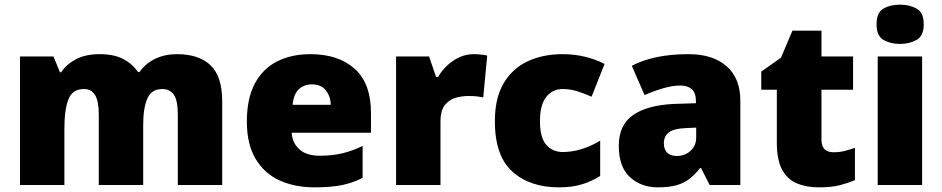

<svg xmlns="http://www.w3.org/2000/svg" viewBox="-20 -796 4054 826"><path d="M741 -563Q836 -563 886 -515Q936 -467 936 -360V0H745V-301Q745 -364 728 -388.5Q711 -413 678 -413Q632 -413 614 -372.5Q596 -332 596 -258V0H405V-301Q405 -361 389 -387Q373 -413 341 -413Q292 -413 274.5 -369Q257 -325 257 -242V0H66V-553H210L238 -485H243Q265 -519 306.5 -541Q348 -563 409 -563Q470 -563 509.5 -542.5Q549 -522 574 -486H580Q606 -523 647.5 -543Q689 -563 741 -563Z M1315 -563Q1436 -563 1506 -500Q1576 -437 1576 -310V-225H1235Q1237 -182 1267.5 -154Q1298 -126 1356 -126Q1408 -126 1451 -136Q1494 -146 1540 -168V-31Q1500 -10 1452.5 0Q1405 10 1333 10Q1249 10 1183.5 -19.5Q1118 -49 1080 -112Q1042 -175 1042 -273Q1042 -373 1076.5 -437Q1111 -501 1172.5 -532Q1234 -563 1315 -563ZM1322 -433Q1288 -433 1265.5 -412Q1243 -391 1239 -345H1403Q1402 -382 1381.5 -407.5Q1361 -433 1322 -433Z M2018 -563Q2034 -563 2051 -561Q2068 -559 2076 -557L2059 -377Q2049 -379 2034.5 -381Q2020 -383 1994 -383Q1970 -383 1942.5 -376Q1915 -369 1895 -345.5Q1875 -322 1875 -272V0H1684V-553H1826L1856 -465H1865Q1888 -506 1929.5 -534.5Q1971 -563 2018 -563Z M2385 10Q2259 10 2184 -58Q2109 -126 2109 -274Q2109 -375 2147 -438.5Q2185 -502 2250.5 -532.5Q2316 -563 2400 -563Q2451 -563 2496.5 -552Q2542 -541 2581 -521L2525 -380Q2491 -395 2461.5 -404Q2432 -413 2400 -413Q2357 -413 2330 -379Q2303 -345 2303 -275Q2303 -203 2330.5 -172.5Q2358 -142 2401 -142Q2442 -142 2483.5 -155Q2525 -168 2562 -191V-39Q2528 -17 2485 -3.5Q2442 10 2385 10Z M2942 -563Q3047 -563 3106 -511Q3165 -459 3165 -363V0H3033L2996 -73H2992Q2969 -44 2944.5 -25.5Q2920 -7 2888 1.5Q2856 10 2810 10Q2738 10 2690 -34Q2642 -78 2642 -169Q2642 -258 2703.5 -301Q2765 -344 2882 -349L2974 -352V-360Q2974 -397 2956 -412.5Q2938 -428 2907 -428Q2874 -428 2834 -416.5Q2794 -405 2753 -387L2698 -513Q2746 -538 2806.5 -550.5Q2867 -563 2942 -563ZM2931 -245Q2879 -243 2857.5 -226.5Q2836 -210 2836 -180Q2836 -152 2851 -138.5Q2866 -125 2891 -125Q2926 -125 2950.5 -147Q2975 -169 2975 -204V-247Z M3566 -141Q3592 -141 3613.5 -146.5Q3635 -152 3658 -160V-21Q3627 -8 3592 1Q3557 10 3503 10Q3449 10 3408.5 -7Q3368 -24 3345 -65.5Q3322 -107 3322 -182V-410H3255V-488L3340 -548L3389 -664H3514V-553H3650V-410H3514V-195Q3514 -141 3566 -141Z M3852 -776Q3893 -776 3923.5 -759Q3954 -742 3954 -691Q3954 -642 3923.5 -624.5Q3893 -607 3852 -607Q3810 -607 3780.5 -624.5Q3751 -642 3751 -691Q3751 -742 3780.5 -759Q3810 -776 3852 -776ZM3947 -553V0H3756V-553Z"/></svg>

Font: Noto Sans Lao Black
Style: Regular
Weight: 900
Designer: Monotype Design Team
Foundry: Monotype Imaging Inc.
Version: Version 2.003; ttfautohint (v1.8.4.7-5d5b)